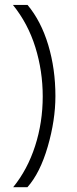

<svg xmlns="http://www.w3.org/2000/svg" viewBox="-20 -740 317 790"><path d="M92.8 30.3H34.2Q93.3 -42.5 124.5 -139.4Q155.8 -236.3 155.8 -343.3Q155.8 -447.8 125.5 -545.4Q95.2 -643.1 33.2 -719.7H93.3Q148.9 -653.3 178.5 -554.9Q208 -456.5 208 -344.7Q208 -245.6 176.5 -137Q145 -28.3 92.8 30.3Z"/></svg>

Font: HK Grotesk Legacy
Style: Regular
Weight: 400
Designer: Alfredo Marco Pradil
Foundry: Hanken Design Co.
Version: Version 2.022;PS 002.022;hotconv 1.0.88;makeotf.lib2.5.64775